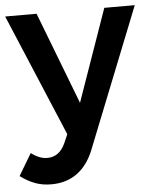

<svg xmlns="http://www.w3.org/2000/svg" viewBox="-60 -578 662 822"><g transform="rotate(-5 271.5 -166.5)"><path d="M310 70Q284 134 238 167Q192 200 128 200Q89 200 57.5 188Q26 176 -5 153L51 59Q87 86 120 86Q146 86 165.5 72Q185 58 198 29L214 -8L-7 -533H128L280 -137L419 -533H550Z"/></g></svg>

Font: Alexandria Medium
Style: Regular
Weight: 500
Designer: Mohamed Gaber
Foundry: Kief Type Foundry
Version: Version 5.100